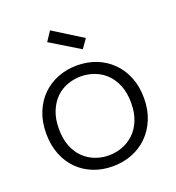

<svg xmlns="http://www.w3.org/2000/svg" viewBox="-140 -887 922 1007"><g transform="rotate(-20 321.0 -383.5)"><path d="M594 -273Q594 -208 572.5 -156Q551 -104 514 -67.5Q477 -31 427 -11.5Q377 8 319 8Q261 8 211.5 -11.5Q162 -31 125.5 -67.5Q89 -104 68.5 -156Q48 -208 48 -273Q48 -338 69 -390Q90 -442 127 -478.5Q164 -515 214 -534.5Q264 -554 321 -554Q379 -554 428.5 -534.5Q478 -515 515 -478.5Q552 -442 573 -390Q594 -338 594 -273ZM119 -273Q119 -217 135.5 -175.5Q152 -134 180 -107Q208 -80 244 -66.5Q280 -53 319 -53Q358 -53 394.5 -66.5Q431 -80 459.5 -107Q488 -134 505 -175.5Q522 -217 522 -273Q522 -329 505 -370.5Q488 -412 460 -439Q432 -466 395.5 -479.5Q359 -493 320 -493Q281 -493 244.5 -479.5Q208 -466 180.5 -439Q153 -412 136 -370.5Q119 -329 119 -273ZM252 -775 415 -673 380 -623 217 -722Z"/></g></svg>

Font: SVN-Poppins Light
Style: Regular
Weight: 300
Designer: Ninad Kale (Devanagari), Jonny Pinhorn (Latin)
Foundry: Indian Type Foundry
Version: Version 3.002 2017; ttfautohint (v1.8.3)